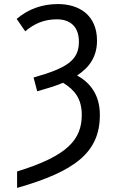

<svg xmlns="http://www.w3.org/2000/svg" viewBox="-20 -744 570 944"><path d="M64 99V180C350 98 471 5 471 -179C471 -282 419 -340 359 -373C419 -412 457 -465 457 -544C457 -669 370 -724 265 -724C191 -724 122 -702 62 -651L104 -590C150 -629 198 -649 260 -649C324 -649 368 -614 368 -539C368 -447 308 -409 145 -363L163 -295C208 -308 252 -321 290 -337C347 -302 382 -259 382 -179C382 -58 312 23 64 99Z"/></svg>

Font: Noto Sans Mono Condensed
Style: Regular
Weight: 400
Width: 3
Designer: Monotype Design Team
Foundry: Monotype Imaging Inc.
Version: Version 2.014